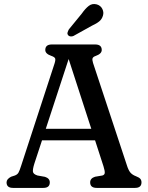

<svg xmlns="http://www.w3.org/2000/svg" viewBox="-20 -917 723 937"><path d="M223 -27Q223 0 191.5 0H43.5Q12 0 12 -27Q12 -43 34 -54.5L52.5 -60.5Q64.5 -65 70 -74.2Q75.5 -83.5 83.5 -109L246 -606.5Q252 -625 249 -632Q246 -639 230 -644.5Q201 -654.5 201 -673Q201 -700 233 -700H444.5Q476.5 -700 476.5 -673Q476.5 -654.5 447 -644Q435 -640 432 -633Q429 -626 434 -610L598.5 -112.5Q606.5 -86.5 616.2 -75Q626 -63.5 643.5 -57Q659 -51 664.8 -44.2Q670.5 -37.5 670.5 -27Q670.5 0 639 0H452Q420 0 420 -27Q420 -47 444 -54.5L479.5 -60.5Q490.5 -63.5 491.2 -73.2Q492 -83 485 -105.5L444 -232H185L147.5 -118Q139 -90.5 140.8 -78.8Q142.5 -67 163 -60.5L199.5 -54Q223 -46.5 223 -27ZM203.5 -288.5H425.5L315 -629ZM379 -850.5Q396.5 -875.5 413.5 -888.5Q430.5 -901.5 452.5 -895.5Q471 -890 479.2 -873.8Q487.5 -857.5 482.5 -841Q477.5 -823.5 464.5 -812.8Q451.5 -802 428.5 -791.5L338.5 -741.5Q332 -738.5 324.2 -739.2Q316.5 -740 312.5 -745.5Q307.5 -751.5 309.8 -758.8Q312 -766 316 -773.5Z"/></svg>

Font: Fraunces 72pt SuperSoft
Style: Regular
Weight: 400
Version: Version 1.000;[b76b70a41]